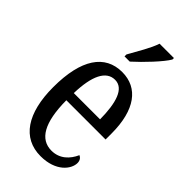

<svg xmlns="http://www.w3.org/2000/svg" viewBox="-240 -833 910 910"><g transform="rotate(45 215.5 -378.0)"><path d="M178 -619V-606H213C261 -649 329 -721 349 -756V-766H253C238 -721 206 -670 178 -619ZM231 10C333 10 378 -50 378 -91C378 -109 369 -119 358 -124C339 -81 304 -45 249 -45C173 -45 131 -114 130 -264H393V-304C393 -462 329 -546 223 -546C108 -546 42 -452 42 -264C42 -90 109 10 231 10ZM307 -313H131C134 -430 165 -496 225 -496C284 -496 306 -422 307 -313Z"/></g></svg>

Font: Noto Serif Myanmar ExtCond
Style: Regular
Weight: 400
Width: 2
Designer: Ben Mitchell and the Monotype Design Team
Foundry: Monotype Imaging Inc.
Version: Version 2.106